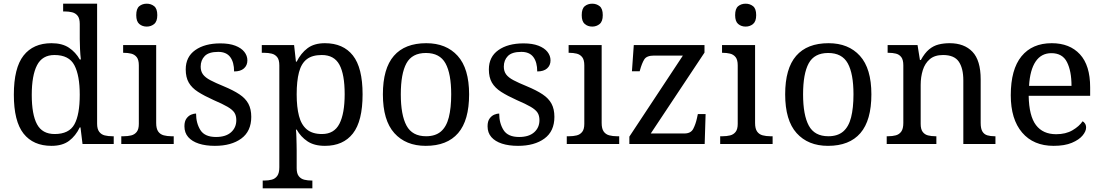

<svg xmlns="http://www.w3.org/2000/svg" viewBox="-20 -780 5975 1040"><path d="M259 10Q160 10 107.5 -56.5Q55 -123 55 -267Q55 -412 107.5 -479Q160 -546 259 -546Q317 -546 353.5 -521.5Q390 -497 412 -458H418Q415 -483 413.5 -513.5Q412 -544 412 -568V-650Q412 -680 400.5 -694.5Q389 -709 370.5 -713.5Q352 -718 330 -718H322V-760H506V-110Q506 -81 517.5 -66Q529 -51 547.5 -46.5Q566 -42 588 -42H596V0H427L416 -90H412Q390 -44 354 -17Q318 10 259 10ZM276 -54Q354 -54 383 -106.5Q412 -159 412 -267Q412 -371 383 -426.5Q354 -482 275 -482Q209 -482 180.5 -426.5Q152 -371 152 -266Q152 -160 180.5 -107Q209 -54 276 -54Z M637 0V-42H650Q672 -42 690.5 -46.5Q709 -51 720.5 -65.5Q732 -80 732 -109V-426Q732 -456 720.5 -470.5Q709 -485 690.5 -489.5Q672 -494 650 -494H647V-536H826V-114Q826 -83 837 -67.5Q848 -52 867 -47Q886 -42 908 -42H921V0ZM775 -636Q751 -636 734.5 -650Q718 -664 718 -698Q718 -733 734.5 -746.5Q751 -760 775 -760Q798 -760 815 -746.5Q832 -733 832 -698Q832 -664 815 -650Q798 -636 775 -636Z M1144 10Q1094 10 1057 -2Q1020 -14 999.5 -37.5Q979 -61 979 -96Q979 -123 990 -138Q1001 -153 1015.5 -159Q1030 -165 1042 -165Q1042 -113 1065.5 -75.5Q1089 -38 1150 -38Q1203 -38 1231.5 -63.5Q1260 -89 1260 -129Q1260 -154 1249.5 -170Q1239 -186 1212.5 -201.5Q1186 -217 1137 -238Q1086 -261 1052.5 -282.5Q1019 -304 1002.5 -332.5Q986 -361 986 -404Q986 -472 1037.5 -508.5Q1089 -545 1174 -545Q1222 -545 1254.5 -532.5Q1287 -520 1303.5 -499Q1320 -478 1320 -453Q1320 -426 1301.5 -409.5Q1283 -393 1248 -393Q1248 -443 1227 -471Q1206 -499 1162 -499Q1111 -499 1089 -476.5Q1067 -454 1067 -419Q1067 -394 1079.5 -377Q1092 -360 1119.5 -345.5Q1147 -331 1191 -313Q1244 -291 1277 -269Q1310 -247 1325.5 -218Q1341 -189 1341 -147Q1341 -69 1287 -29.5Q1233 10 1144 10Z M1403 240V198H1411Q1434 198 1452.5 193Q1471 188 1482 172.5Q1493 157 1493 126V-426Q1493 -456 1481.5 -470.5Q1470 -485 1451.5 -489.5Q1433 -494 1411 -494H1398V-536H1573L1583 -446H1587Q1610 -492 1646 -519Q1682 -546 1740 -546Q1839 -546 1891.5 -479.5Q1944 -413 1944 -269Q1944 -124 1891.5 -57Q1839 10 1740 10Q1682 10 1645.5 -14.5Q1609 -39 1587 -78H1583Q1585 -59 1585.5 -37.5Q1586 -16 1586.5 3Q1587 22 1587 35V131Q1587 160 1598.5 174.5Q1610 189 1628.5 193.5Q1647 198 1669 198H1672V240ZM1724 -54Q1790 -54 1818.5 -109.5Q1847 -165 1847 -270Q1847 -377 1818.5 -429.5Q1790 -482 1723 -482Q1671 -482 1641.5 -459Q1612 -436 1599.5 -388.5Q1587 -341 1587 -269Q1587 -200 1599.5 -152Q1612 -104 1642 -79Q1672 -54 1724 -54Z M2286 10Q2178 10 2116 -59Q2054 -128 2054 -269Q2054 -409 2113.5 -477.5Q2173 -546 2289 -546Q2397 -546 2459 -477.5Q2521 -409 2521 -269Q2521 -128 2461.5 -59Q2402 10 2286 10ZM2288 -42Q2338 -42 2368 -67.5Q2398 -93 2411 -144Q2424 -195 2424 -269Q2424 -381 2393 -437Q2362 -493 2287 -493Q2212 -493 2181.5 -437Q2151 -381 2151 -269Q2151 -157 2182 -99.5Q2213 -42 2288 -42Z M2786 10Q2736 10 2699 -2Q2662 -14 2641.5 -37.5Q2621 -61 2621 -96Q2621 -123 2632 -138Q2643 -153 2657.5 -159Q2672 -165 2684 -165Q2684 -113 2707.5 -75.5Q2731 -38 2792 -38Q2845 -38 2873.5 -63.5Q2902 -89 2902 -129Q2902 -154 2891.5 -170Q2881 -186 2854.5 -201.5Q2828 -217 2779 -238Q2728 -261 2694.5 -282.5Q2661 -304 2644.5 -332.5Q2628 -361 2628 -404Q2628 -472 2679.5 -508.5Q2731 -545 2816 -545Q2864 -545 2896.5 -532.5Q2929 -520 2945.5 -499Q2962 -478 2962 -453Q2962 -426 2943.5 -409.5Q2925 -393 2890 -393Q2890 -443 2869 -471Q2848 -499 2804 -499Q2753 -499 2731 -476.5Q2709 -454 2709 -419Q2709 -394 2721.5 -377Q2734 -360 2761.5 -345.5Q2789 -331 2833 -313Q2886 -291 2919 -269Q2952 -247 2967.5 -218Q2983 -189 2983 -147Q2983 -69 2929 -29.5Q2875 10 2786 10Z M3050 0V-42H3063Q3085 -42 3103.5 -46.5Q3122 -51 3133.5 -65.5Q3145 -80 3145 -109V-426Q3145 -456 3133.5 -470.5Q3122 -485 3103.5 -489.5Q3085 -494 3063 -494H3060V-536H3239V-114Q3239 -83 3250 -67.5Q3261 -52 3280 -47Q3299 -42 3321 -42H3334V0ZM3188 -636Q3164 -636 3147.5 -650Q3131 -664 3131 -698Q3131 -733 3147.5 -746.5Q3164 -760 3188 -760Q3211 -760 3228 -746.5Q3245 -733 3245 -698Q3245 -664 3228 -650Q3211 -636 3188 -636Z M3389 0V-40L3679 -479H3523Q3483 -479 3470 -458.5Q3457 -438 3446 -398L3445 -394H3403L3413 -536H3796V-495L3505 -57H3687Q3722 -57 3735 -82Q3748 -107 3755 -139L3760 -162H3802L3797 0Z M3881 0V-42H3894Q3916 -42 3934.5 -46.5Q3953 -51 3964.5 -65.5Q3976 -80 3976 -109V-426Q3976 -456 3964.5 -470.5Q3953 -485 3934.5 -489.5Q3916 -494 3894 -494H3891V-536H4070V-114Q4070 -83 4081 -67.5Q4092 -52 4111 -47Q4130 -42 4152 -42H4165V0ZM4019 -636Q3995 -636 3978.5 -650Q3962 -664 3962 -698Q3962 -733 3978.5 -746.5Q3995 -760 4019 -760Q4042 -760 4059 -746.5Q4076 -733 4076 -698Q4076 -664 4059 -650Q4042 -636 4019 -636Z M4465 10Q4357 10 4295 -59Q4233 -128 4233 -269Q4233 -409 4292.5 -477.5Q4352 -546 4468 -546Q4576 -546 4638 -477.5Q4700 -409 4700 -269Q4700 -128 4640.5 -59Q4581 10 4465 10ZM4467 -42Q4517 -42 4547 -67.5Q4577 -93 4590 -144Q4603 -195 4603 -269Q4603 -381 4572 -437Q4541 -493 4466 -493Q4391 -493 4360.5 -437Q4330 -381 4330 -269Q4330 -157 4361 -99.5Q4392 -42 4467 -42Z M4783 0V-42H4791Q4814 -42 4832.5 -47Q4851 -52 4862 -67.5Q4873 -83 4873 -114V-426Q4873 -456 4862 -470.5Q4851 -485 4833 -489.5Q4815 -494 4793 -494H4788V-536H4950L4963 -455H4968Q4989 -493 5012.5 -512.5Q5036 -532 5064 -539Q5092 -546 5124 -546Q5203 -546 5247.5 -499.5Q5292 -453 5292 -350V-114Q5292 -83 5301.5 -67.5Q5311 -52 5328 -47Q5345 -42 5367 -42H5372V0H5198V-345Q5198 -410 5173.5 -446Q5149 -482 5088 -482Q5043 -482 5016.5 -459.5Q4990 -437 4978.5 -400Q4967 -363 4967 -320V-109Q4967 -80 4978 -65.5Q4989 -51 5007 -46.5Q5025 -42 5047 -42H5052V0Z M5687 10Q5578 10 5516.5 -62Q5455 -134 5455 -264Q5455 -404 5513 -475Q5571 -546 5677 -546Q5774 -546 5829.5 -486Q5885 -426 5885 -307V-261H5552Q5554 -152 5591.5 -102.5Q5629 -53 5701 -53Q5753 -53 5789.5 -74.5Q5826 -96 5844 -123Q5851 -120 5857 -111Q5863 -102 5863 -89Q5863 -69 5844 -46Q5825 -23 5786 -6.5Q5747 10 5687 10ZM5784 -315Q5784 -395 5759.5 -443.5Q5735 -492 5675 -492Q5620 -492 5589.5 -446.5Q5559 -401 5554 -315Z"/></svg>

Font: Noto Serif Gujarati
Style: Regular
Weight: 400
Designer: Universal Thirst, Indian Type Foundry and the Monotype Design Team
Foundry: Monotype Imaging Inc.
Version: Version 2.102